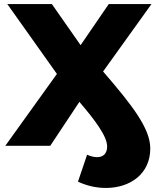

<svg xmlns="http://www.w3.org/2000/svg" viewBox="-20 -720 783 948"><path d="M503 208C621 208 722 140 722 13C722 -86 633 -200 489 -367L728 -700H517L378 -497L236 -700H16L261 -355L6 0H228L372 -217C449 -127 509 -47 509 3C509 38 490 56 459 56C445 56 428 52 410 44L365 177C410 198 457 208 503 208Z"/></svg>

Font: Montserrat-Alt1 ExtBd
Style: Regular
Weight: 800
Designer: Differentunic
Foundry: Differentunic
Version: Version 7.222